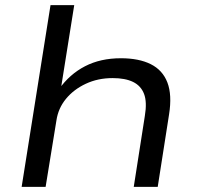

<svg xmlns="http://www.w3.org/2000/svg" viewBox="-20 -725 771 745"><path d="M64 0 176 -705H268L216 -379H209Q250 -437 310 -468Q370 -499 449 -499Q519 -499 565 -476Q611 -453 629.5 -405Q648 -357 636 -281L592 0H499L542 -275Q551 -329 539 -360.5Q527 -392 496.5 -407Q466 -422 417 -422Q360 -422 313 -400Q266 -378 236 -341.5Q206 -305 199 -258L157 0Z"/></svg>

Font: Nunito Sans 10pt Expanded
Style: Italic
Weight: 400
Width: 7
Italic angle: -9°
Designer: Vernon Adams
Foundry: Vernon Adams
Version: Version 3.101;gftools[0.9.27]